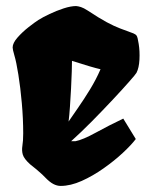

<svg xmlns="http://www.w3.org/2000/svg" viewBox="-20 -608 502 638"><path d="M181.6 9.8Q169.4 9.8 157.2 3.4Q145 -2.9 129.9 -18.6Q125 -23.4 120.4 -28.1Q115.7 -32.7 110.8 -36.6Q100.6 -45.9 92.3 -52.2Q84 -58.6 80.1 -62Q60.1 -80.1 55.9 -93.8Q51.8 -107.4 54.4 -123.5Q57.1 -139.6 57.1 -165Q57.1 -213.4 52.5 -265.4Q47.9 -317.4 41 -360.1Q34.2 -402.8 27.8 -423.8Q22 -443.8 22 -450.2Q22 -464.8 38.1 -483.2Q54.2 -501.5 74.7 -517.6Q95.2 -533.7 107.4 -541.5Q122.1 -550.8 144.8 -561.5Q167.5 -572.3 191.4 -580.1Q215.3 -587.9 232.9 -587.9Q239.7 -587.4 249 -584.5Q258.3 -581.5 271 -573.2Q310.1 -547.4 334.7 -534.2Q359.4 -521 379.4 -513.4Q399.4 -505.9 423.3 -497.1Q430.7 -494.1 434.1 -489.3Q437.5 -484.4 440.9 -461.9Q444.8 -438 443.4 -410.2Q441.9 -382.3 433.6 -366.2Q430.7 -360.8 408.9 -336.2Q387.2 -311.5 354.5 -276.6Q321.8 -241.7 285.4 -204.8Q249 -168 216.3 -138.7H230.5Q255.4 -143.6 298.8 -167.5Q342.3 -191.4 389.6 -213.9L431.2 -146Q416.5 -126.5 388.2 -100.1Q359.9 -73.7 324.2 -48.6Q288.6 -23.4 251.5 -6.8Q214.4 9.8 181.6 9.8ZM207.5 -203.6Q218.8 -220.2 238.5 -248.5Q258.3 -276.9 279.1 -310.8Q299.8 -344.7 314 -377.9Q287.6 -383.8 219.2 -405.8Q219.2 -395.5 218.5 -370.4Q217.8 -345.2 216.1 -313.7Q214.4 -282.2 212.4 -252.9Q210.4 -223.6 208 -205.1Q208 -204.6 207.8 -204.3Q207.5 -204.1 207.5 -203.6Z"/></svg>

Font: Fruktur
Style: Regular
Weight: 400
Designer: Viktoriya Grabowska, Eben Sorkin
Foundry: Viktoriya Grabowska
Version: Version 1.008; ttfautohint (v1.8.4.7-5d5b)